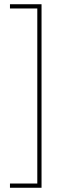

<svg xmlns="http://www.w3.org/2000/svg" viewBox="-20 -762 324 906"><path d="M176 -742H27V-722H156V104H27V124H176Z"/></svg>

Font: Argentum Sans Thin
Style: Regular
Weight: 250
Designer: Julieta Ulanovsky
Foundry: Julieta Ulanovsky
Version: Version 5.001;February 15, 2019;FontCreator 11.5.0.2425 64-b